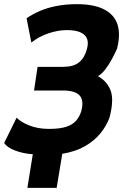

<svg xmlns="http://www.w3.org/2000/svg" viewBox="-36 -736 615 925"><path d="M96 169 122 7Q76 4 37.5 -10.5Q-1 -25 -16 -47L44 -169Q64 -148 105.5 -131.5Q147 -115 200 -115Q253 -115 284 -125.5Q315 -136 331.5 -155.5Q348 -175 356 -202Q369 -251 348 -275.5Q327 -300 266 -300H128L145 -414H268Q318 -414 344.5 -435.5Q371 -457 382 -497Q391 -527 384 -547.5Q377 -568 353 -579.5Q329 -591 286 -591Q245 -591 199 -576Q153 -561 115 -531L92 -648Q121 -668 157 -683.5Q193 -699 238 -707.5Q283 -716 334 -716Q418 -716 467 -690Q516 -664 530.5 -616.5Q545 -569 528 -502Q518 -479 503.5 -452Q489 -425 472 -402.5Q455 -380 433 -367L434 -370Q479 -346 496.5 -301Q514 -256 492 -171Q478 -131 448.5 -94.5Q419 -58 374 -32Q329 -6 264 5L237 169Z"/></svg>

Font: Nunito Sans 7pt Condensed ExtraBold
Style: Italic
Weight: 800
Width: 3
Italic angle: -9°
Designer: Vernon Adams
Foundry: Vernon Adams
Version: Version 3.101;gftools[0.9.27]